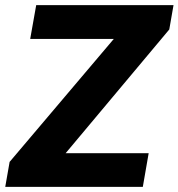

<svg xmlns="http://www.w3.org/2000/svg" viewBox="-40 -731 698 751"><path d="M541.5 -131.8 518.6 0H18.6L41.5 -131.8ZM622.1 -615.7 106.4 0H-19.5L-2.4 -97.7L517.1 -710.9H638.7ZM585 -710.9 562 -578.6H78.1L101.6 -710.9Z"/></svg>

Font: Roboto Black
Style: Italic
Weight: 900
Italic angle: -12°
Designer: Christian Robertson
Foundry: Google
Version: Version 3.0; 2020